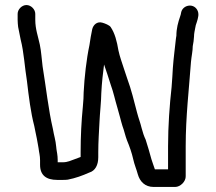

<svg xmlns="http://www.w3.org/2000/svg" viewBox="-20 -712 858 762"><path d="M50 -657V-633C50 -624 51 -614 52 -605L62 -555C75 -505 78 -445 87 -390C94 -330 102 -265 116 -212C120 -195 122 -179 126 -163L130 -141C131 -135 132 -129 133 -124C135 -106 139 -95 139 -76V-58C139 -16 164 2 207 2H230C236 2 242 2 249 1C280 -5 307 -15 334 -27C358 -34 370 -57 370 -88V-109C370 -149 373 -191 375 -231C376 -258 382 -314 382 -342C384 -383 389 -427 393 -456C402 -430 411 -403 419 -377C431 -344 436 -317 446 -284L456 -248C459 -235 463 -223 466 -212C473 -194 477 -173 484 -155C494 -131 503 -106 509 -79C513 -60 522 -39 527 -20C535 8 555 30 590 30H675C696 30 718 8 717 -13V-132C717 -249 730 -357 738 -467C740 -489 745 -510 745 -529C748 -542 749 -554 750 -567C750 -580 753 -590 755 -602L757 -612L761 -624C766 -640 772 -658 762 -674C745 -701 705 -691 699 -663C698 -657 697 -652 695 -647C687 -624 680 -599 680 -570C679 -567 679 -562 678 -557C674 -518 669 -484 666 -442L664 -408C663 -397 662 -383 661 -366C653 -295 647 -211 647 -132V-40H595C594 -41 594 -41 594 -42C591 -51 584 -70 581 -80C574 -107 566 -132 558 -158C552 -170 546 -188 542 -204C537 -225 530 -242 524 -265C512 -311 501 -357 485 -400L472 -439C465 -461 455 -488 450 -512C444 -548 436 -580 419 -605C414 -612 397 -619 386 -622C365 -628 350 -613 346 -596C342 -576 338 -556 335 -533C323 -477 315 -405 312 -345C312 -330 311 -312 309 -291C303 -230 300 -170 300 -109V-89C293 -86 281 -82 276 -80C262 -75 248 -68 230 -68H209V-77C209 -87 208 -95 207 -102L205 -114C204 -118 204 -123 203 -130C201 -155 194 -175 190 -200C172 -277 163 -364 149 -449C145 -479 144 -507 138 -535C131 -568 120 -597 120 -633V-657C120 -675 103 -692 85 -692C67 -692 50 -675 50 -657Z"/></svg>

Font: Electronic
Style: Bd
Weight: 700
Version: Version 1.011